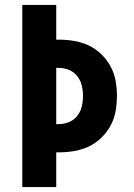

<svg xmlns="http://www.w3.org/2000/svg" viewBox="-20 -755 540 775"><path d="M70 0V-735H207V-595H216Q247 -595 278 -590Q309 -585 337 -572Q365 -559 388 -537Q411 -515 426 -487.5Q441 -460 446.5 -429.5Q452 -399 452 -368Q452 -336 446.5 -305.5Q441 -275 426 -247.5Q411 -220 388 -198Q365 -176 337 -163Q309 -150 278 -145Q247 -140 216 -140H207V0ZM216 -254Q238 -254 258 -262Q278 -270 291.5 -287Q305 -304 310 -325Q315 -346 315 -368Q315 -389 310 -410Q305 -431 291.5 -448Q278 -465 258 -473Q238 -481 216 -481H207V-254Z"/></svg>

Font: Iosevka SS18 Heavy
Style: Regular
Weight: 900
Monospace: yes
Designer: Belleve Invis
Foundry: Belleve Invis
Version: Version 25.1.1; ttfautohint (v1.8.4)